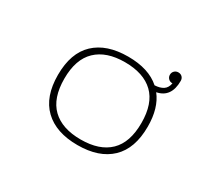

<svg xmlns="http://www.w3.org/2000/svg" viewBox="-116 -771 1082 984"><g transform="rotate(30 425.0 -279.0)"><path d="M159.5 -251Q159.5 -380.5 229 -446.2Q298.5 -512 425.5 -512Q547.5 -512 615 -452Q646.5 -453.5 665.2 -465.8Q684 -478 689.5 -506.5H688Q674.5 -506.5 665.2 -515.8Q656 -525 656 -538.5Q656 -552 665.2 -561.2Q674.5 -570.5 688 -570.5Q702.5 -570.5 711.2 -561.5Q720 -552.5 720 -538.5Q720 -441 640 -425.5Q691 -361 691 -251Q691 -121.5 621.8 -55.2Q552.5 11 425.5 11Q298.5 11 229 -55.5Q159.5 -122 159.5 -251ZM425.5 -22Q536.5 -22 595 -78.8Q653.5 -135.5 653.5 -251Q653.5 -366 594.8 -422.5Q536 -479 425.5 -479Q316 -479 256.8 -422.2Q197.5 -365.5 197.5 -251Q197.5 -135.5 256.2 -78.8Q315 -22 425.5 -22Z"/></g></svg>

Font: League Mono Wide Thin
Style: Regular
Weight: 100
Width: 8
Designer: Tyler Finck
Foundry: The League of Moveable Type / Tyler Finck
Version: Version 2.210